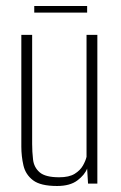

<svg xmlns="http://www.w3.org/2000/svg" viewBox="-20 -611 404 639"><path d="M170 8Q115 8 90 -11Q65 -30 58 -60.5Q51 -91 51 -123V-495H87V-132Q87 -106 90 -80Q93 -54 112 -37.5Q131 -21 177 -21Q210 -21 228.5 -32.5Q247 -44 256 -60Q265 -76 268 -89V-495H304V0H273L270 -50Q262 -29 237.5 -10.5Q213 8 170 8ZM94 -569V-591H270V-569Z"/></svg>

Font: Alumni Sans ExtraLight
Style: Regular
Weight: 250
Version: Version 1.018